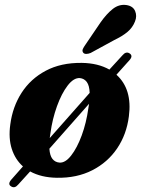

<svg xmlns="http://www.w3.org/2000/svg" viewBox="-20 -732 589 803"><path d="M26.5 47.5Q11 38.5 27 19.5L76 -36Q43.5 -65 29.2 -109.5Q15 -154 23 -211Q32.5 -285 70.2 -343.8Q108 -402.5 171.5 -436.2Q235 -470 322 -469Q390 -468 437.5 -441L492 -500.5Q506.5 -518 521.5 -509Q537.5 -499 522.5 -481.5L467 -419.5Q534 -359 519 -245.5Q509.5 -170 470 -111.5Q430.5 -53 366 -20Q301.5 13 217.5 11.5Q152.5 10.5 106 -15L56.5 39.5Q41.5 57.5 26.5 47.5ZM191 -175.5Q189 -164.5 188 -154.5L355 -343.5Q354 -374 343.2 -388.8Q332.5 -403.5 314 -405.5Q288 -407 262.8 -374Q237.5 -341 218.2 -287.5Q199 -234 191 -175.5ZM228.5 -52Q253 -50 277.8 -81.8Q302.5 -113.5 321.8 -165.8Q341 -218 349.5 -279Q351.5 -289 352.5 -298L186.5 -110Q188.5 -81 199.5 -67.2Q210.5 -53.5 228.5 -52ZM400 -637.5Q425.5 -674 451.5 -694.5Q477.5 -715 508 -711Q536 -707 545 -686Q554 -665 544.5 -642Q534.5 -616.5 513.5 -598.8Q492.5 -581 458 -564.5L359 -510.5Q349.5 -506.5 340.5 -506.5Q331.5 -506.5 327.5 -512.5Q323 -519 326.5 -527Q330 -535 336.5 -544Z"/></svg>

Font: Fraunces 72pt Soft
Style: Bold Italic
Weight: 700
Italic angle: -16°
Version: Version 1.000;[b76b70a41]